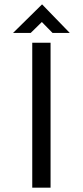

<svg xmlns="http://www.w3.org/2000/svg" viewBox="-20 -861 380 881"><path d="M128 0V-665H212V0ZM172 -760 121 -710H40L173 -841L300 -710H221Z"/></svg>

Font: Sulphur Point
Style: Bold
Weight: 700
Designer: Noponies / Dale Sattler
Foundry: Noponies
Version: Version 1.000; ttfautohint (v1.8)